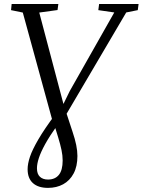

<svg xmlns="http://www.w3.org/2000/svg" viewBox="-20 -763 710 956"><path d="M219 172.5Q170.5 172.5 144 148.8Q117.5 125 117.5 79.5Q117.5 52.5 129.2 17.5Q141 -17.5 171 -69Q201 -120.5 256 -194.5L279.5 -212L327.5 -310L549 -701L469.5 -712.5L473.5 -743H670L666 -712.5L608.5 -701L296 -170L265 -139Q227 -85.5 205 -45.5Q183 -5.5 173.5 23.8Q164 53 164 75Q164 103.5 178.8 117.2Q193.5 131 219 131Q254 131 273 107.8Q292 84.5 292 36Q292 11 286.2 -16.2Q280.5 -43.5 269.5 -79.5L252 -136.5L243 -155L93.5 -700.5L35 -712.5L38 -743H270.5L266.5 -713L175.5 -700.5L301 -226L307.5 -209.5L341.5 -106Q353.5 -70.5 359.5 -41Q365.5 -11.5 365.5 13.5Q365.5 65.5 346.5 101Q327.5 136.5 294.5 154.5Q261.5 172.5 219 172.5Z"/></svg>

Font: Merriweather 72pt Light
Style: Italic
Weight: 300
Italic angle: -7.8°
Version: Version 2.101